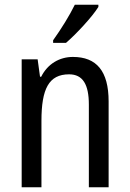

<svg xmlns="http://www.w3.org/2000/svg" viewBox="-20 -786 545 806"><path d="M393 -757V-766H294C272 -721 238 -666 203 -617V-606H257C299 -642 368 -716 393 -757ZM286 -547C230 -547 180 -518 153 -464H148L138 -537H71V0H154V-279C154 -413 185 -474 270 -474C328 -474 353 -431 353 -347V0H436V-360C436 -488 385 -547 286 -547Z"/></svg>

Font: Noto Sans Ethiopic Condensed
Style: Regular
Weight: 400
Width: 3
Designer: Monotype Design Team
Foundry: Monotype Imaging Inc.
Version: Version 2.102